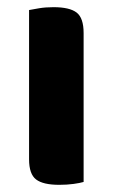

<svg xmlns="http://www.w3.org/2000/svg" viewBox="-20 -508 314 535"><path d="M213 -1Q203 2 185 4.5Q167 7 145 7Q100 7 80.5 -8Q61 -23 61 -64V-480Q71 -482 89 -485Q107 -488 129 -488Q174 -488 193.5 -473Q213 -458 213 -416V-1Z"/></svg>

Font: Baloo 2
Style: Bold
Weight: 700
Designer: Sarang Kulkarni and Ek Type
Foundry: Ek Type
Version: Version 1.640;hotconv 1.0.111;makeotfexe 2.5.65597; ttfautoh